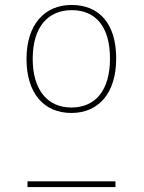

<svg xmlns="http://www.w3.org/2000/svg" viewBox="-20 -755 580 775"><path d="M269 -735C160 -735 87 -656 87 -517C87 -380 156 -299 268 -299C378 -299 449 -379 449 -519C449 -660 380 -735 269 -735ZM270 -714C367 -714 424 -646 424 -519C424 -390 365 -321 268 -321C172 -321 112 -392 112 -517C112 -647 174 -714 270 -714ZM91 0H446V-23H91Z"/></svg>

Font: Glow Sans SC Normal Thin
Style: Regular
Weight: 100
Designer: Ryoko NISHIZUKA (kana, bopomofo & ideographs); Paul D. Hunt (Latin, Greek & Cyrillic); Sandoll Communications, Soo-young
Version: Version 0.93